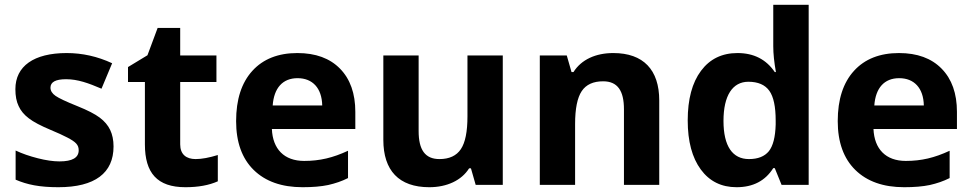

<svg xmlns="http://www.w3.org/2000/svg" viewBox="-20 -780 4100 810"><path d="M459 -162.1C459 -189 454.1 -212.4 444.8 -231.9C435.5 -251.5 420.9 -268.6 400.9 -283.7C380.9 -298.8 349.6 -314.9 307.1 -332C259.3 -351.1 228.5 -365.7 214.4 -375.5C200.2 -385.3 192.9 -397 192.9 -410.2C192.9 -434.1 214.8 -445.8 258.8 -445.8C308.1 -445.8 353.5 -429.2 408.2 -405.8L453.1 -513.2C391.1 -542 327.1 -556.2 261.2 -556.2C123 -556.2 44.9 -501 44.9 -403.8C44.9 -375.5 49.3 -351.6 58.6 -332.5C67.4 -313 81.5 -295.9 101.6 -280.8C121.1 -265.6 151.9 -249.5 193.8 -231.9C223.1 -219.7 246.6 -209 264.2 -199.7C299.3 -181.2 312 -169.4 312 -146C312 -114.7 285.2 -99.1 231 -99.1C204.6 -99.1 174.3 -103.5 139.6 -112.3C105 -121.1 73.7 -131.8 45.9 -145V-22C94.7 -1 146.5 9.8 226.1 9.8C380.9 9.8 459 -50.3 459 -162.1Z M805.2 -108.9C766.1 -108.9 740.2 -128.4 740.2 -170.9V-434.1H893.1V-545.9H740.2V-662.1H645L602.1 -546.9L520 -497.1V-434.1H591.3V-170.9C591.3 -50.3 643.1 9.8 762.2 9.8C816.4 9.8 861.8 1.5 898.9 -15.1V-126C862.3 -114.7 831.1 -108.9 805.2 -108.9Z M1235.4 -450.2C1298.3 -450.2 1337.9 -408.7 1339.4 -335H1130.4C1135.7 -408.7 1172.4 -450.2 1235.4 -450.2ZM1256.3 9.8C1298.8 9.8 1335 6.8 1364.7 0.5C1394.5 -6.3 1422.4 -15.6 1448.2 -28.8V-144C1384.3 -114.3 1329.1 -101.1 1263.2 -101.1C1178.7 -101.1 1130.4 -151.4 1127 -235.8H1479V-308.1C1479 -385.7 1457.5 -446.3 1414.6 -490.2C1371.6 -534.2 1311.5 -556.2 1234.4 -556.2C1153.8 -556.2 1090.3 -531.2 1044.9 -481.4C999 -431.2 976.1 -360.4 976.1 -269C976.1 -180.2 1001 -111.3 1050.3 -63C1099.6 -14.6 1168.5 9.8 1256.3 9.8Z M2101.1 0V-545.9H1952.1V-289.1C1952.1 -224.6 1942.9 -178.7 1924.3 -150.9C1905.8 -123 1875.5 -108.9 1834 -108.9C1772.9 -108.9 1746.1 -148.4 1746.1 -227.1V-545.9H1597.2V-189.9C1597.2 -61 1662.6 9.8 1791 9.8C1865.7 9.8 1927.2 -19 1959 -69.8H1966.8L1986.8 0Z M2761.2 -356C2761.2 -485.4 2694.3 -556.2 2567.4 -556.2C2493.2 -556.2 2432.6 -528.8 2399.4 -476.1H2391.1L2371.1 -545.9H2257.3V0H2406.2V-256.8C2406.2 -321.3 2415.5 -367.7 2434.1 -395.5C2452.6 -423.3 2482.9 -437 2524.4 -437C2585.4 -437 2612.3 -397.5 2612.3 -318.8V0H2761.2Z M3087.4 9.8C3156.7 9.8 3208.5 -17.1 3242.2 -70.8H3248.5L3277.3 0H3391.6V-759.8H3242.2V-585C3242.2 -553.2 3246.1 -516.6 3253.4 -476.1H3248.5C3212.4 -529.3 3160.2 -556.2 3091.3 -556.2C3025.9 -556.2 2974.6 -531.2 2937.5 -481.4C2899.9 -431.2 2881.3 -361.3 2881.3 -272C2881.3 -183.6 2899.9 -114.7 2936.5 -64.9C2973.1 -15.1 3023.4 9.8 3087.4 9.8ZM3139.6 -108.9C3070.8 -108.9 3032.2 -162.6 3032.2 -270C3032.2 -377.4 3070.8 -435.1 3137.2 -435.1C3177.7 -435.1 3207.5 -422.4 3225.6 -397C3243.7 -371.6 3252.4 -329.6 3252.4 -271V-254.9C3251 -201.7 3241.2 -164.1 3223.6 -142.1C3205.6 -120.1 3177.7 -108.9 3139.6 -108.9Z M3773.4 -450.2C3836.4 -450.2 3876 -408.7 3877.4 -335H3668.5C3673.8 -408.7 3710.4 -450.2 3773.4 -450.2ZM3794.4 9.8C3836.9 9.8 3873 6.8 3902.8 0.5C3932.6 -6.3 3960.4 -15.6 3986.3 -28.8V-144C3922.4 -114.3 3867.2 -101.1 3801.3 -101.1C3716.8 -101.1 3668.5 -151.4 3665 -235.8H4017.1V-308.1C4017.1 -385.7 3995.6 -446.3 3952.6 -490.2C3909.7 -534.2 3849.6 -556.2 3772.5 -556.2C3691.9 -556.2 3628.4 -531.2 3583 -481.4C3537.1 -431.2 3514.2 -360.4 3514.2 -269C3514.2 -180.2 3539.1 -111.3 3588.4 -63C3637.7 -14.6 3706.5 9.8 3794.4 9.8Z"/></svg>

Font: Samim
Style: Bold
Weight: 700
Foundry: DejaVu fonts team - Redesigned by Saber Rastikerdar
Version: Version 4.0.5